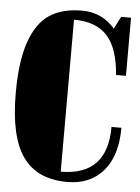

<svg xmlns="http://www.w3.org/2000/svg" viewBox="-51 -720 562 773"><g transform="rotate(5 230.0 -334.0)"><path d="M250 12.2Q127.9 12.2 70.1 -69.1Q12.2 -150.4 12.2 -326.2Q12.2 -455.1 39.8 -533.9Q67.4 -612.8 118.7 -646.5Q169.9 -680.2 250 -680.2Q330.6 -680.2 382.8 -619.1L408.2 -668.9H448.2V-434.1H408.2Q399.9 -542.5 354.5 -591.8Q309.1 -641.1 220.2 -641.1V-26.9Q408.2 -26.9 408.2 -224.1H448.2Q448.2 -110.8 395 -49.3Q341.8 12.2 250 12.2Z"/></g></svg>

Font: Lletraferida
Style: Heavy
Weight: 900
Designer: Josep Patau Bellart
Foundry: Josep Patau Bellart
Version: Version 1.000